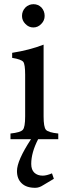

<svg xmlns="http://www.w3.org/2000/svg" viewBox="-20 -664 313 916"><path d="M139 -533Q117 -533 101 -550Q85 -566 85 -588Q85 -611 101 -628Q117 -644 140 -644Q162 -644 178 -628Q193 -611 193 -588Q193 -566 177 -550Q161 -533 139 -533ZM258 0H162Q129 64 129 118Q129 146 144 160Q159 174 184 174Q202 174 228 163L237 189L185 220Q167 232 148 232Q105 232 83 210Q61 189 61 152Q61 102 128 0H30V-27Q78 -32 89 -45Q100 -57 100 -109V-308Q100 -357 91 -369Q81 -381 38 -388V-412Q121 -425 188 -451V-109Q188 -58 199 -45Q210 -32 258 -27Z"/></svg>

Font: Shafarik
Style: Regular
Weight: 400
Version: Version 1.001; ttfautohint (v1.8.4.7-5d5b)